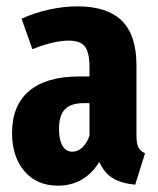

<svg xmlns="http://www.w3.org/2000/svg" viewBox="-20 -568 497 605"><path d="M437 -85 406 14Q363 10 335.5 -6.5Q308 -23 293 -58Q247 17 162 17Q96 17 57 -28.5Q18 -74 18 -149Q18 -236 72 -281.5Q126 -327 230 -327H262V-355Q262 -403 247.5 -421.5Q233 -440 196 -440Q150 -440 82 -413L48 -509Q89 -528 135.5 -538Q182 -548 224 -548Q318 -548 364 -502.5Q410 -457 410 -363V-141Q410 -116 416 -104Q422 -92 437 -85ZM262 -140V-243H244Q203 -243 184.5 -223.5Q166 -204 166 -162Q166 -127 177 -108.5Q188 -90 208 -90Q225 -90 239 -103Q253 -116 262 -140Z"/></svg>

Font: Fira Sans Extra Condensed
Style: Bold
Weight: 700
Width: 1
Designer: Carrois Corporate & Edenspiekermann AG
Foundry: Carrois Corporate GbR & Edenspiekermann AG
Version: Version 4.203